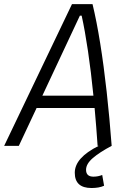

<svg xmlns="http://www.w3.org/2000/svg" viewBox="-36 -714 642 940"><path d="M412.1 206.5Q330.1 206.5 330.1 131.8Q330.1 58.1 447.3 0H441.9Q435.5 -93.8 427.2 -185.1H143.1L56.2 0H-15.6L316.4 -693.8H417Q437 -611.3 454.6 -501.7Q472.2 -392.1 486.3 -264.4Q500.5 -136.7 510.7 0Q451.7 31.2 418.5 59.8Q385.3 88.4 385.3 117.2Q385.3 150.9 421.4 150.9Q444.3 150.9 464.4 142.6L473.6 195.3Q460.9 201.2 445.1 203.9Q429.2 206.5 412.1 206.5ZM171.4 -245.6H421.4Q409.7 -363.3 394.8 -463.9Q379.9 -564.5 363.8 -637.2H355Z"/></svg>

Font: Cascadia Mono Light
Style: Italic
Weight: 300
Italic angle: -10°
Monospace: yes
Designer: Aaron Bell
Foundry: Saja Typeworks
Version: Version 2404.023; ttfautohint (v1.8.4)